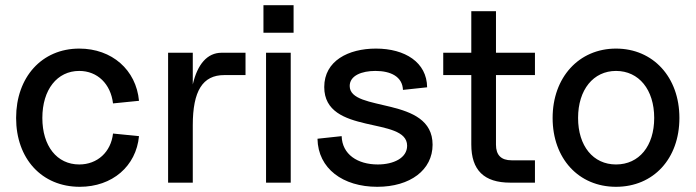

<svg xmlns="http://www.w3.org/2000/svg" viewBox="-20 -703 2677 739"><path d="M287 16C412 16 504 -63 515 -179L415 -189C407 -118 355 -70 285 -70C199 -70 143 -141 143 -249C143 -358 200 -430 285 -430C355 -430 406 -380 415 -305L515 -315C504 -434 411 -516 285 -516C141 -516 42 -406 42 -249C42 -92 141 16 287 16Z M627 0H722V-221C722 -353 760 -414 843 -414H925V-500H833C778 -500 740 -456 722 -378V-500H627Z M1004 0H1099V-500H1004ZM994 -577H1110V-683H994Z M1432 16C1559 16 1645 -49 1645 -146C1645 -335 1326 -269 1326 -372C1326 -412 1372 -430 1425 -430C1484 -430 1529 -408 1531 -357L1624 -367C1623 -463 1539 -516 1427 -516C1321 -516 1228 -469 1228 -368C1228 -180 1547 -257 1547 -142C1547 -95 1495 -70 1434 -70C1356 -70 1297 -109 1295 -179L1202 -169C1204 -54 1300 16 1432 16Z M1944 0H2039V-86H1949C1909 -86 1889 -106 1889 -146V-414H2039V-500H1889V-660H1794V-500H1686V-414H1794V-147C1794 -48 1843 0 1944 0Z M2351 16C2495 16 2595 -92 2595 -249C2595 -406 2494 -516 2351 -516C2208 -516 2107 -405 2107 -249C2107 -93 2207 16 2351 16ZM2351 -70C2263 -70 2205 -141 2205 -249C2205 -358 2264 -430 2351 -430C2439 -430 2498 -358 2498 -249C2498 -141 2440 -70 2351 -70Z"/></svg>

Font: Uncut Sans Medium
Style: Regular
Weight: 500
Designer: Kasper Nordkvist
Foundry: UNCUT.wtf
Version: Version 1.304;Glyphs 3.2 (3246)